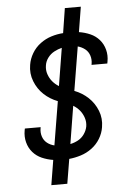

<svg xmlns="http://www.w3.org/2000/svg" viewBox="-62 -883 699 1030"><g transform="rotate(-5 288.0 -368.0)"><path d="M172 102H258L280 -30Q311 -33 343 -43Q375 -53 402.5 -73.5Q430 -94 447.5 -123Q465 -152 470 -184Q478 -231 461.5 -273Q445 -315 413 -345Q381 -375 339 -391L378 -627Q400 -621 417 -607.5Q434 -594 441 -572.5Q448 -551 444 -528Q444 -525 443 -522H528Q529 -527 530 -533Q536 -565 528 -596Q520 -627 500 -650Q480 -673 451.5 -685.5Q423 -698 391 -703L413 -838H327L306 -705Q274 -703 242 -693Q210 -683 182.5 -662.5Q155 -642 137.5 -612.5Q120 -583 115 -551Q107 -505 123.5 -462.5Q140 -420 172 -390Q204 -360 246 -344L207 -109Q185 -114 168 -127.5Q151 -141 144 -162.5Q137 -184 141 -207L142 -213H57Q56 -208 55 -203Q49 -170 57 -139Q65 -108 85 -85Q105 -62 133.5 -49.5Q162 -37 194 -32ZM259 -424Q239 -436 224.5 -453.5Q210 -471 202.5 -493.5Q195 -516 199 -540Q202 -562 216 -581Q230 -600 250.5 -611Q271 -622 292 -627ZM293 -109 326 -312Q346 -300 360.5 -282.5Q375 -265 382.5 -242Q390 -219 386 -195Q382 -174 368.5 -154.5Q355 -135 334.5 -124Q314 -113 293 -109Z"/></g></svg>

Font: Iosevka Sparkle
Style: Italic
Weight: 400
Italic angle: -9°
Designer: Belleve Invis
Foundry: Belleve Invis
Version: Version 4.5.0; ttfautohint (v1.8.3)